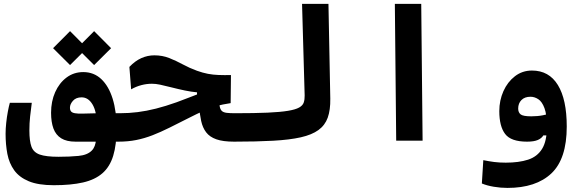

<svg xmlns="http://www.w3.org/2000/svg" viewBox="-20 -713 2970 973"><path d="M252.4 225.6Q174.3 225.6 126 205.6Q77.6 185.5 52 149.9Q26.4 114.3 17.3 66.9Q8.3 19.5 8.3 -35.2Q8.3 -60.5 11.5 -90.3Q14.6 -120.1 19.8 -147.5Q24.9 -174.8 29.8 -191.9H141.1Q136.2 -156.2 132.6 -122.6Q128.9 -88.9 128.9 -51.3Q128.9 1.5 139.4 30.3Q149.9 59.1 181.6 70.3Q213.4 81.5 276.9 81.5Q333 81.5 377.9 77.1Q422.9 72.8 445.3 49.8Q463.9 31.2 466.8 -6.8Q469.7 -44.9 469.7 -88.9Q469.7 -148.9 448.5 -184.3Q427.2 -219.7 393.6 -219.7Q365.2 -219.7 349.9 -202.4Q334.5 -185.1 334.5 -167.5Q334.5 -155.3 340.1 -148.4Q345.7 -141.6 359.6 -139.2Q373.5 -136.7 397.9 -137.2Q418 -137.7 438 -138.2Q458 -138.7 478 -139.2H586.9Q614.3 -139.2 627 -117.4Q639.6 -95.7 639.6 -68.4Q639.6 -37.6 623.5 -16.4Q607.4 4.9 578.6 4.9H362.8Q317.4 4.9 290 -12.2Q262.7 -29.3 250.7 -62Q238.8 -94.7 238.8 -141.6Q238.8 -199.2 259.5 -245.8Q280.3 -292.5 317.1 -320.1Q354 -347.7 401.9 -347.7Q455.6 -347.7 493.2 -312.3Q530.8 -276.9 550.8 -212.9Q570.8 -148.9 570.8 -63Q570.8 20.5 553.7 76.4Q536.6 132.3 499 165Q461.4 197.8 400.6 211.7Q339.8 225.6 252.4 225.6ZM457 -383.3 371.1 -468.8 457 -555.2 543 -468.8ZM335 -383.3 249 -468.8 335 -555.2 420.9 -468.8Z M1166 4.9Q1109.9 4.9 1076.2 -7.1Q1042.5 -19 1024.7 -42.5Q1006.8 -65.9 999.5 -99.9Q992.2 -133.8 988.3 -177.7L1089.4 -209.5Q1090.8 -185.1 1094 -170.9Q1097.2 -156.7 1105.2 -149.9Q1113.3 -143.1 1129.2 -141.1Q1145 -139.2 1171.9 -139.2Q1184.6 -139.2 1192.6 -127Q1200.7 -114.7 1204.6 -97.9Q1208.5 -81.1 1208.5 -65.9Q1208.5 -24.4 1196 -9.8Q1183.6 4.9 1166 4.9ZM580.1 4.9Q567.4 4.9 559.6 -12.9Q551.8 -30.8 551.8 -72.3Q551.8 -111.3 561.5 -125.2Q571.3 -139.2 587.4 -139.2Q632.8 -139.2 677.5 -144.8Q722.2 -150.4 770.5 -162.6Q818.8 -174.8 875 -194.8Q908.7 -207 936.3 -218Q963.9 -229 989.7 -238.5Q1015.6 -248 1043 -255.4L1044.4 -224.6L978.5 -218.8V-245.1Q949.7 -247.6 917 -254.4Q884.3 -261.2 847.7 -270.5Q813.5 -279.3 791.3 -283.9Q769 -288.6 750 -288.6Q723.1 -288.6 696.8 -281.7Q670.4 -274.9 644.5 -260.3L635.7 -374Q664.6 -404.3 696.3 -418.5Q728 -432.6 762.2 -432.6Q803.2 -432.6 838.1 -418.7Q873 -404.8 906.7 -386.5Q940.4 -368.2 978 -354.5Q1007.8 -343.8 1033.7 -338.9Q1059.6 -334 1087.4 -333Q1115.2 -332 1150.4 -332.5L1148.9 -190.4Q1107.9 -184.6 1074.5 -174.3Q1041 -164.1 1009.5 -150.1Q978 -136.2 942.9 -118.2Q885.7 -89.4 839.8 -66.4Q793.9 -43.5 752.9 -27.6Q711.9 -11.7 670.2 -3.4Q628.4 4.9 580.1 4.9Z M1166 4.9Q1151.9 4.9 1144.8 -12.5Q1137.7 -29.8 1137.7 -70.8Q1137.7 -110.4 1147.5 -124.8Q1157.2 -139.2 1171.9 -139.2Q1271 -139.2 1335.9 -142.1Q1400.9 -145 1439.2 -151.4Q1477.5 -157.7 1495.8 -168Q1514.2 -178.2 1519.3 -193.6Q1524.4 -209 1523.9 -229.5L1510.7 -693.4H1644.5L1653.8 -213.4Q1654.8 -155.8 1640.9 -116.9Q1627 -78.1 1593.8 -54Q1560.5 -29.8 1504.2 -17.1Q1447.8 -4.4 1364.3 0.2Q1280.8 4.9 1166 4.9Z M1987.8 0 1981 -693.4H2114.7L2121.6 0Z M2551.8 239.3Q2517.1 239.3 2482.2 233.4Q2447.3 227.5 2421.9 216.8L2429.2 98.6Q2458 104.5 2484.1 107.9Q2510.3 111.3 2543 111.3Q2609.4 111.3 2656 96.2Q2702.6 81.1 2727.1 41.5Q2751.5 2 2751.5 -70.3Q2751.5 -131.8 2739.3 -164.8Q2727.1 -197.8 2708 -210.2Q2689 -222.7 2668.5 -222.7Q2638.7 -222.7 2622.3 -205.8Q2606 -189 2606 -163.1Q2606 -143.6 2618.2 -133.5Q2630.4 -123.5 2672.4 -123.5Q2704.6 -123.5 2731.4 -128.9Q2758.3 -134.3 2796.9 -143.6L2790.5 -26.9H2733.4Q2725.1 -12.2 2705.6 -3.7Q2686 4.9 2650.9 4.9Q2569.3 4.9 2539.8 -34.2Q2510.3 -73.2 2510.3 -149.9Q2510.3 -204.1 2531.2 -251Q2552.2 -297.9 2589.6 -326.7Q2627 -355.5 2675.8 -355.5Q2762.2 -355.5 2807.1 -282.2Q2852.1 -209 2852.1 -71.8Q2852.1 92.3 2774.2 165.8Q2696.3 239.3 2551.8 239.3Z"/></svg>

Font: Cascadia Code
Style: Regular
Weight: 400
Monospace: yes
Designer: Aaron Bell
Foundry: Saja Typeworks
Version: Version 2106.017